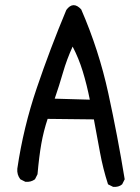

<svg xmlns="http://www.w3.org/2000/svg" viewBox="-20 -726 540 742"><path d="M417 -3.9 397.5 -13.7Q377.9 -74.2 366.2 -138.2Q354.5 -202.1 342.8 -264.6L164.1 -266.6Q148.4 -219.7 139.6 -169.9Q130.9 -120.1 125 -52.7L115.2 -33.2Q99.6 -21.5 78.1 -23.4L58.6 -33.2Q44.9 -50.8 46.9 -74.2Q70.3 -233.4 122.1 -385.7Q173.8 -538.1 236.3 -687.5Q262.7 -723.6 293.9 -689.5Q362.3 -532.2 398.4 -366.2Q434.6 -200.2 461.9 -33.2L452.1 -13.7Q438.5 -2 417 -3.9ZM327.1 -340.8Q315.4 -399.4 299.8 -450.2Q284.2 -501 260.7 -545.9Q238.3 -497.1 223.6 -446.3Q209 -395.5 191.4 -344.7Z"/></svg>

Font: NaikaiFont
Style: Regular-Lite
Weight: 400
Version: Version 1.67